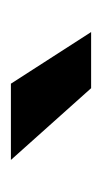

<svg xmlns="http://www.w3.org/2000/svg" viewBox="63 -836 188 354"><g transform="rotate(-90 157.0 -659.0)"><path d="M274.9 -585H171.4L39.1 -732.9H179.7Z"/></g></svg>

Font: Heebo SemiBold
Style: Regular
Weight: 600
Designer: Oded Ezer
Foundry: Ezer Type House
Version: Version 3.100